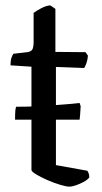

<svg xmlns="http://www.w3.org/2000/svg" viewBox="-20 -694 381 714"><path d="M36 -249Q36 -271 37 -282Q38 -293 40 -297Q55 -297 81.5 -297.5Q108 -298 138.5 -300Q169 -302 198 -304Q227 -306 248 -308Q269 -310 276 -311L280 -299Q279 -279 278 -267.5Q277 -256 276 -249ZM238 0Q226 0 203 -7Q180 -14 156 -24.5Q132 -35 114.5 -45.5Q97 -56 97 -62V-446L19 -451Q19 -469 23 -480Q27 -491 30 -494L81 -500Q96 -502 100.5 -510.5Q105 -519 105 -538V-646Q117 -655 134.5 -664Q152 -673 167 -674L186 -661V-501L298 -500L307 -487Q306 -472 301.5 -459.5Q297 -447 293 -441L188 -445V-80L305 -59Q307 -56 309.5 -50Q312 -44 312 -34Q305 -25 291 -17.5Q277 -10 262.5 -5Q248 0 238 0Z"/></svg>

Font: Texturina Medium 12pt
Style: Regular
Weight: 400
Version: Version 1.002